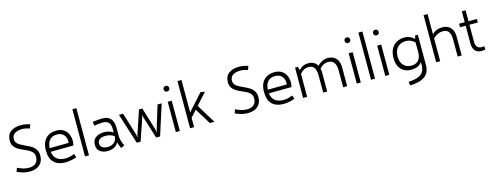

<svg xmlns="http://www.w3.org/2000/svg" viewBox="-25 -1707 7455 2909"><g transform="rotate(-15 3703.0 -253.0)"><path d="M46.4 -43 68.4 -101.1Q125 -74.2 165 -63.7Q205.1 -53.2 244.6 -53.2Q321.3 -53.2 356.2 -90.3Q391.1 -127.4 391.1 -188.5Q391.1 -227.1 371.3 -253.4Q351.6 -279.8 322.3 -296.6Q293 -313.5 242.7 -335.4Q185.5 -360.4 151.1 -381.1Q116.7 -401.9 92.8 -436.8Q68.8 -471.7 68.8 -523.9Q68.8 -617.2 129.9 -663.1Q190.9 -709 292.5 -709Q365.7 -709 433.6 -683.6L411.6 -624.5L399.4 -628.4Q371.6 -637.2 348.9 -642.1Q326.2 -647 293.9 -647Q224.6 -647 179.7 -618.7Q134.8 -590.3 134.8 -528.8Q134.8 -496.1 153.1 -472.4Q171.4 -448.7 198.2 -433.1Q225.1 -417.5 273.4 -395.5Q333 -368.7 369.6 -345.9Q406.2 -323.2 432.1 -284.7Q458 -246.1 458 -188.5Q458 -128.9 432.6 -85.2Q407.2 -41.5 358.4 -18.1Q309.6 5.4 241.2 5.4Q192.4 5.4 148.2 -5.9Q104 -17.1 46.4 -43Z M991.2 -278.8Q991.2 -240.2 981 -205.1L625.5 -202.1Q635.3 -125 683.8 -85.9Q732.4 -46.9 818.8 -46.9Q883.3 -46.9 958.5 -79.1L978.5 -22.9Q943.8 -8.3 893.3 1.5Q842.8 11.2 801.8 11.2Q686.5 11.2 623 -50.5Q559.6 -112.3 559.6 -240.7Q559.6 -320.8 587.2 -376.7Q614.7 -432.6 667 -461.4Q719.2 -490.2 792 -490.2Q858.4 -490.2 903.3 -460.2Q948.2 -430.2 969.7 -381.8Q991.2 -333.5 991.2 -278.8ZM924.8 -290Q924.8 -326.2 909.4 -358.4Q894 -390.6 862.5 -410.6Q831.1 -430.7 784.2 -430.7Q705.6 -430.7 666.7 -384.3Q627.9 -337.9 624 -259.3L922.4 -262.2Q924.8 -276.9 924.8 -290Z M1108.9 -740.2H1171.4V0H1108.9Z M1671.9 19Q1645 -33.2 1632.8 -82Q1624 -55.7 1599.9 -34.4Q1575.7 -13.2 1541.3 -1Q1506.8 11.2 1467.3 11.2Q1389.6 11.2 1343.8 -24.7Q1297.9 -60.5 1297.9 -128.9Q1297.9 -201.2 1347.4 -240.5Q1397 -279.8 1484.4 -279.8Q1557.6 -279.8 1622.6 -238.3V-294.9Q1622.6 -426.8 1502 -426.8Q1480.5 -426.8 1440.7 -423.1Q1400.9 -419.4 1366.7 -413.6L1357.9 -475.6Q1417.5 -482.4 1451.4 -485.4Q1485.4 -488.3 1508.3 -488.3Q1593.8 -488.3 1637.7 -441.4Q1681.6 -394.5 1682.1 -301.8L1683.1 -166Q1683.6 -89.4 1728 -8.8ZM1622.6 -175.3V-180.2Q1596.7 -199.2 1562.7 -210Q1528.8 -220.7 1491.7 -220.7Q1431.2 -220.7 1397.5 -198Q1363.8 -175.3 1363.8 -131.8Q1363.8 -92.8 1396 -70.3Q1428.2 -47.9 1483.9 -47.9Q1522 -47.9 1553.7 -64Q1585.4 -80.1 1604 -108.9Q1622.6 -137.7 1622.6 -175.3Z M1768.6 -475.6H1834L1944.3 -116.2Q1946.3 -108.9 1948.2 -95Q1950.2 -81.1 1950.7 -74.7H1954.6Q1955.1 -80.6 1958.3 -96.7Q1961.4 -112.8 1963.4 -118.7L2083.5 -476.1H2135.7L2245.1 -116.7Q2246.6 -112.3 2249 -96.7Q2251.5 -81.1 2252 -74.2H2255.9Q2256.3 -79.6 2259 -93.3Q2261.7 -106.9 2264.2 -115.7L2374.5 -475.6H2439L2286.1 2.4H2224.1L2118.7 -335Q2116.7 -342.3 2113.3 -357.4Q2109.9 -372.6 2108.9 -380.9H2106.9Q2106.4 -376.5 2102.5 -359.4Q2098.6 -342.3 2096.2 -335.4L1980.5 2.4H1919.9Z M2521.5 -671.9Q2521.5 -690.9 2534.2 -703.6Q2546.9 -716.3 2565.9 -716.3Q2585 -716.3 2597.7 -703.6Q2610.4 -690.9 2610.4 -671.9Q2610.4 -652.8 2597.7 -640.1Q2585 -627.4 2565.9 -627.4Q2546.9 -627.4 2534.2 -640.1Q2521.5 -652.8 2521.5 -671.9ZM2533.7 -475.6H2596.7V0H2533.7Z M2913.1 -249 2820.3 -146.5V0H2757.3V-740.2H2820.3V-229Q2828.1 -240.7 2836.9 -250L3051.8 -488.3L3117.7 -475.6L2956.1 -296.9L3138.7 1H3066.9Z M3467.8 -43 3489.7 -101.1Q3546.4 -74.2 3586.4 -63.7Q3626.5 -53.2 3666 -53.2Q3742.7 -53.2 3777.6 -90.3Q3812.5 -127.4 3812.5 -188.5Q3812.5 -227.1 3792.7 -253.4Q3772.9 -279.8 3743.7 -296.6Q3714.4 -313.5 3664.1 -335.4Q3606.9 -360.4 3572.5 -381.1Q3538.1 -401.9 3514.2 -436.8Q3490.2 -471.7 3490.2 -523.9Q3490.2 -617.2 3551.3 -663.1Q3612.3 -709 3713.9 -709Q3787.1 -709 3855 -683.6L3833 -624.5L3820.8 -628.4Q3793 -637.2 3770.3 -642.1Q3747.6 -647 3715.3 -647Q3646 -647 3601.1 -618.7Q3556.2 -590.3 3556.2 -528.8Q3556.2 -496.1 3574.5 -472.4Q3592.8 -448.7 3619.6 -433.1Q3646.5 -417.5 3694.8 -395.5Q3754.4 -368.7 3791 -345.9Q3827.6 -323.2 3853.5 -284.7Q3879.4 -246.1 3879.4 -188.5Q3879.4 -128.9 3854 -85.2Q3828.6 -41.5 3779.8 -18.1Q3731 5.4 3662.6 5.4Q3613.8 5.4 3569.6 -5.9Q3525.4 -17.1 3467.8 -43Z M4412.6 -278.8Q4412.6 -240.2 4402.3 -205.1L4046.9 -202.1Q4056.6 -125 4105.2 -85.9Q4153.8 -46.9 4240.2 -46.9Q4304.7 -46.9 4379.9 -79.1L4399.9 -22.9Q4365.2 -8.3 4314.7 1.5Q4264.2 11.2 4223.1 11.2Q4107.9 11.2 4044.4 -50.5Q3981 -112.3 3981 -240.7Q3981 -320.8 4008.5 -376.7Q4036.1 -432.6 4088.4 -461.4Q4140.6 -490.2 4213.4 -490.2Q4279.8 -490.2 4324.7 -460.2Q4369.6 -430.2 4391.1 -381.8Q4412.6 -333.5 4412.6 -278.8ZM4346.2 -290Q4346.2 -326.2 4330.8 -358.4Q4315.4 -390.6 4283.9 -410.6Q4252.4 -430.7 4205.6 -430.7Q4127 -430.7 4088.1 -384.3Q4049.3 -337.9 4045.4 -259.3L4343.8 -262.2Q4346.2 -276.9 4346.2 -290Z M5221.2 -297.9V0H5158.2V-275.4Q5156.7 -343.3 5128.4 -386Q5100.1 -428.7 5035.6 -428.7Q4996.6 -428.7 4961.2 -410.4Q4925.8 -392.1 4900.9 -360.4Q4908.2 -331.1 4908.2 -297.9V0H4845.2V-275.4Q4844.2 -349.6 4817.9 -390.4Q4791.5 -431.2 4728.5 -431.2Q4689.9 -431.2 4654.8 -412.4Q4619.6 -393.6 4593.8 -360.8L4593.3 0H4530.3L4531.2 -475.6H4575.7L4590.8 -420.9Q4618.2 -453.1 4656.5 -470.7Q4694.8 -488.3 4738.8 -488.3Q4789.6 -488.3 4825.7 -467.8Q4861.8 -447.3 4882.3 -409.7Q4914.1 -445.8 4956.5 -467Q4999 -488.3 5045.9 -488.3Q5103 -488.3 5142.3 -463.9Q5181.6 -439.5 5201.2 -396.5Q5220.7 -353.5 5221.2 -297.9Z M5359.9 -671.9Q5359.9 -690.9 5372.6 -703.6Q5385.3 -716.3 5404.3 -716.3Q5423.3 -716.3 5436 -703.6Q5448.7 -690.9 5448.7 -671.9Q5448.7 -652.8 5436 -640.1Q5423.3 -627.4 5404.3 -627.4Q5385.3 -627.4 5372.6 -640.1Q5359.9 -652.8 5359.9 -671.9ZM5372.1 -475.6H5435.1V0H5372.1Z M5595.7 -740.2H5658.2V0H5595.7Z M5807.1 -671.9Q5807.1 -690.9 5819.8 -703.6Q5832.5 -716.3 5851.6 -716.3Q5870.6 -716.3 5883.3 -703.6Q5896 -690.9 5896 -671.9Q5896 -652.8 5883.3 -640.1Q5870.6 -627.4 5851.6 -627.4Q5832.5 -627.4 5819.8 -640.1Q5807.1 -652.8 5807.1 -671.9ZM5819.3 -475.6H5882.3V0H5819.3Z M6457 -475.6V0Q6457 120.1 6375.5 177.2Q6293.9 234.4 6145.5 235.4L6137.7 177.2Q6231.9 172.9 6287.8 150.9Q6343.8 128.9 6368.9 88.1Q6394 47.4 6394 -17.1V-65.4Q6371.6 -27.8 6328.6 -8.3Q6285.6 11.2 6224.6 11.2Q6158.2 11.2 6109.6 -17.8Q6061 -46.9 6034.9 -100.8Q6008.8 -154.8 6008.8 -228Q6008.8 -308.1 6038.1 -366.7Q6067.4 -425.3 6122.1 -456.8Q6176.8 -488.3 6251 -488.3Q6294.9 -488.3 6330.8 -472.2Q6366.7 -456.1 6401.9 -424.3L6414.1 -475.6ZM6394 -210.9V-372.1Q6363.8 -401.4 6327.4 -415.8Q6291 -430.2 6257.3 -430.2Q6200.7 -430.2 6159.7 -406.7Q6118.7 -383.3 6096.9 -339.1Q6075.2 -294.9 6075.2 -233.4Q6075.2 -180.7 6094.2 -138.9Q6113.3 -97.2 6151.4 -72.8Q6189.5 -48.3 6244.1 -48.3Q6290.5 -48.3 6324.5 -68.1Q6358.4 -87.9 6376.2 -124.8Q6394 -161.6 6394 -211.4Z M7017.6 -297.9V0H6954.6V-275.4Q6954.6 -342.8 6928 -385.7Q6901.4 -428.7 6840.3 -428.7Q6793 -428.7 6751.7 -409.4Q6710.4 -390.1 6680.7 -356.9V0H6617.7V-740.7H6680.7V-421.9Q6739.3 -488.3 6840.8 -488.3Q6898.9 -488.3 6938.7 -463.9Q6978.5 -439.5 6998 -396.5Q7017.6 -353.5 7017.6 -297.9Z M7385.7 -46.4V8.8Q7353.5 11.7 7321.3 11.7Q7279.8 11.7 7250.7 -7.8Q7221.7 -27.3 7207 -60.3Q7192.4 -93.3 7192.4 -133.3V-419.4H7104V-475.1H7192.4V-646H7251.5V-475.1H7383.3V-419.4H7251.5V-146Q7251.5 -100.1 7274.9 -71.8Q7298.3 -43.5 7341.3 -43.5Q7365.2 -43.5 7385.7 -46.4Z"/></g></svg>

Font: Selawik Semilight
Style: Regular
Weight: 300
Designer: Aaron Bell
Foundry: Microsoft Corporation
Version: Version 1.01